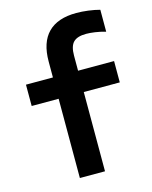

<svg xmlns="http://www.w3.org/2000/svg" viewBox="-116 -846 731 922"><g transform="rotate(-15 250.0 -385.0)"><path d="M165 0V-394H31V-500H165V-579Q165 -674 212.5 -722Q260 -770 353 -770Q381 -770 412 -766Q443 -762 469 -755V-646Q441 -654 416 -657.5Q391 -661 373 -661Q329 -661 309.5 -641.5Q290 -622 290 -575V-500H469V-394H290V0Z"/></g></svg>

Font: M PLUS 1 Code SemiBold
Style: Regular
Weight: 600
Designer: Coji Morishita
Foundry: UNDERFOREST DESIGN
Version: Version 1.005